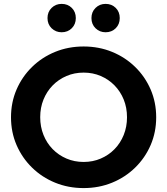

<svg xmlns="http://www.w3.org/2000/svg" viewBox="-20 -948 853 979"><path d="M406.3 11Q328.4 11 261.1 -16.5Q193.8 -44 143.3 -93.5Q92.7 -143 64.4 -208.5Q36.1 -274 36.1 -350Q36.1 -426 64.4 -491.5Q92.7 -557 143.3 -606.5Q193.8 -656 261.1 -683.5Q328.4 -711 406.3 -711Q484.2 -711 551.5 -683.5Q618.7 -656 669.3 -606.5Q719.9 -557 748.2 -491.5Q776.4 -426 776.4 -350Q776.4 -274 748.2 -208.5Q719.9 -143 669.3 -93.5Q618.7 -44 551.5 -16.5Q484.2 11 406.3 11ZM406.4 -122.2Q453.6 -122.2 493.7 -139.5Q533.9 -156.8 563.9 -187.4Q593.9 -218 610.8 -259.8Q627.6 -301.7 627.6 -350Q627.6 -399.1 610.8 -440.5Q593.9 -481.9 563.9 -512.6Q533.9 -543.2 493.7 -560.5Q453.6 -577.8 406.4 -577.8Q359.3 -577.8 319 -560.5Q278.7 -543.2 248.7 -512.6Q218.7 -481.9 201.8 -440.5Q185 -399.1 185 -350.5Q185 -301.9 201.8 -259.9Q218.7 -218 248.7 -187.4Q278.7 -156.8 319.1 -139.5Q359.4 -122.2 406.4 -122.2ZM294.4 -783.5Q264 -783.5 243.1 -803.9Q222.2 -824.3 222.2 -855.8Q222.2 -887.3 243.1 -907.7Q264 -928.2 294.4 -928.2Q325.4 -928.2 346 -907.8Q366.6 -887.4 366.6 -855.9Q366.6 -824.4 346 -804Q325.4 -783.5 294.4 -783.5ZM518.5 -783.5Q488.1 -783.5 467.2 -803.9Q446.3 -824.3 446.3 -855.8Q446.3 -887.3 467.2 -907.7Q488.1 -928.2 518.5 -928.2Q549.5 -928.2 570.1 -907.8Q590.6 -887.4 590.6 -855.9Q590.6 -824.4 570.1 -804Q549.5 -783.5 518.5 -783.5Z"/></svg>

Font: Red Hat Display VF
Style: Regular
Weight: 300
Designer: Pentagram, MCKL
Foundry: Pentagram, MCKL
Version: Version 1.023